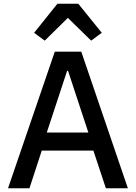

<svg xmlns="http://www.w3.org/2000/svg" viewBox="-20 -1010 729 1030"><path d="M288 -990H400L526 -834L469 -792L344 -914L220 -792L163 -834ZM138 0H23L274 -733H416L666 0H548L481 -202H204ZM340 -630 231 -299H454L345 -630Z"/></svg>

Font: IBM Plex Sans JP Medium
Style: Regular
Weight: 500
Designer: Mike Abbink; Paul van der Laan; Pieter van Rosmalen; Wujin Sim; Yejin Wi; Jinhee Kim; Boomi Park; Yona Kim; Kichan Ma
Foundry: Sandoll Inc.
Version: Version 1.001